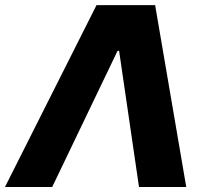

<svg xmlns="http://www.w3.org/2000/svg" viewBox="-56 -748 820 768"><path d="M152.8 0H-36.1L330.1 -727.5H564.5L689 0H500L420.4 -544.4H414.1Z"/></svg>

Font: Inter Tight ExtraBold
Style: Italic
Weight: 800
Italic angle: -9.39999°
Designer: Rasmus Andersson
Foundry: rsms
Version: Version 3.004